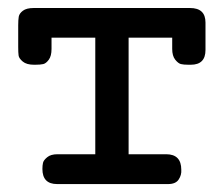

<svg xmlns="http://www.w3.org/2000/svg" viewBox="-20 -464 565 484"><path d="M25.9 -345.2V-399.9Q25.9 -414.1 27.3 -422.1Q28.8 -430.2 37.8 -437Q46.9 -443.8 64.9 -443.8H459Q498 -443.8 498 -407.2V-337.9Q498 -300.8 460.9 -300.8H455.1Q442.9 -300.8 436 -302.5Q429.2 -304.2 421.6 -313.7Q414.1 -323.2 414.1 -340.8V-369.1H304.2V-75.2H398.9Q437 -75.2 437 -36.1Q438 -22.9 430.4 -11.5Q422.9 0 403.8 0H124Q86.9 0 86.9 -38.1Q86.9 -46.9 88.4 -53.5Q89.8 -60.1 98.9 -67.6Q107.9 -75.2 125 -75.2H220.2V-369.1H109.9V-340.8Q109.9 -322.8 103 -313.5Q96.2 -304.2 89.1 -302.5Q82 -300.8 68.8 -300.8H65.9Q46.9 -300.8 37.4 -308.8Q27.8 -316.9 26.9 -324Q25.9 -331.1 25.9 -345.2Z"/></svg>

Font: CMU Typewriter Text
Style: Bold
Weight: 700
Version: Version 0.7.0